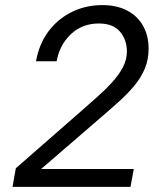

<svg xmlns="http://www.w3.org/2000/svg" viewBox="-20 -732 640 752"><path d="M29 0 42 -73 305 -303Q333 -328 363 -354.5Q393 -381 419 -409.5Q445 -438 461 -468Q477 -498 477 -530Q477 -576 450 -608Q423 -640 367 -640Q302 -640 257.5 -598Q213 -556 202 -492H121Q133 -559 169 -608Q205 -657 260 -684.5Q315 -712 381 -712Q437 -712 477.5 -691Q518 -670 540 -631.5Q562 -593 562 -540Q562 -499 547.5 -464Q533 -429 507.5 -398Q482 -367 449.5 -337.5Q417 -308 382 -278L141 -70H504L491 0Z"/></svg>

Font: Rethink Sans
Style: Italic
Weight: 400
Italic angle: -10°
Designer: The Rethink Sans project authors (Hans Thiessen). DM Sans designed by Colophon Foundry.
Foundry: Rethink Communications LLC
Version: Version 1.001